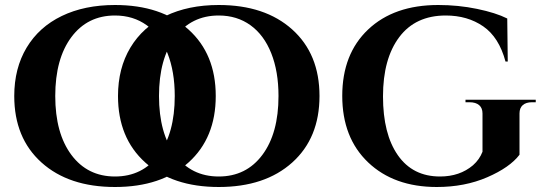

<svg xmlns="http://www.w3.org/2000/svg" viewBox="-20 -734 2180 768"><path d="M440 -714Q625 -714 734 -616Q843 -518 843 -350Q843 -182 734 -84Q625 14 440 14Q255 14 146 -84Q37 -182 37 -350Q37 -461 86.5 -543.5Q136 -626 227 -670Q318 -714 440 -714ZM679 -350Q679 -448 650 -521Q621 -594 567 -633Q513 -672 440 -672Q330 -672 265.5 -585.5Q201 -499 201 -350Q201 -201 265.5 -114.5Q330 -28 440 -28Q550 -28 614.5 -114.5Q679 -201 679 -350Z M855 -714Q1040 -714 1149 -616Q1258 -518 1258 -350Q1258 -182 1149 -84Q1040 14 855 14Q670 14 561 -84Q452 -182 452 -350Q452 -461 501.5 -543.5Q551 -626 642 -670Q733 -714 855 -714ZM1094 -350Q1094 -448 1065 -521Q1036 -594 982 -633Q928 -672 855 -672Q745 -672 680.5 -585.5Q616 -499 616 -350Q616 -201 680.5 -114.5Q745 -28 855 -28Q965 -28 1029.5 -114.5Q1094 -201 1094 -350Z M2123 -325H2108Q2084 -325 2071 -313.5Q2058 -302 2058 -280V-115Q2019 -64 1929 -25Q1839 14 1727 14Q1556 14 1452.5 -84.5Q1349 -183 1349 -350.5Q1349 -518 1452.5 -616Q1556 -714 1733 -714Q1813 -714 1888 -698.5Q1963 -683 2009 -660L2011 -488H2002Q1976 -585 1913 -628.5Q1850 -672 1763 -672Q1642 -672 1577 -585.5Q1512 -499 1512 -348.5Q1512 -198 1571.5 -113Q1631 -28 1740 -28Q1819 -28 1872 -73Q1898 -96 1910 -127V-280Q1910 -302 1896.5 -313.5Q1883 -325 1858 -325H1842V-335H2123Z"/></svg>

Font: Cinzel Decorative
Style: Bold
Weight: 700
Version: Version 1.002;PS 001.002;hotconv 1.0.56;makeotf.lib2.0.21325